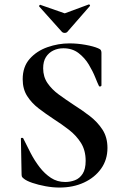

<svg xmlns="http://www.w3.org/2000/svg" viewBox="-20 -831 555 863"><path d="M174 -524Q174 -486 193.5 -457.5Q213 -429 244.5 -406Q276 -383 311 -360Q349 -336 383.5 -309.5Q418 -283 440.5 -248.5Q463 -214 463 -166Q463 -113 434.5 -73Q406 -33 357.5 -10.5Q309 12 247 12Q217 12 184.5 6Q152 0 125.5 -9Q99 -18 87 -28Q83 -31 80 -34.5Q77 -38 77 -47L74 -206Q73 -211 78.5 -211.5Q84 -212 85 -208Q100 -177 118 -142.5Q136 -108 158.5 -79Q181 -50 209 -31.5Q237 -13 273 -13Q296 -13 317 -21Q338 -29 351.5 -50Q365 -71 365 -108Q365 -155 344 -188.5Q323 -222 290 -247.5Q257 -273 221 -296Q186 -319 154 -343.5Q122 -368 102 -399.5Q82 -431 82 -475Q82 -531 113.5 -566.5Q145 -602 193.5 -619Q242 -636 292 -636Q328 -636 364 -629.5Q400 -623 421 -614Q431 -610 433.5 -605Q436 -600 436 -594V-447Q436 -444 431.5 -442.5Q427 -441 425 -444Q419 -456 408 -483.5Q397 -511 379 -541Q361 -571 333 -592.5Q305 -614 265 -614Q240 -614 219.5 -604Q199 -594 186.5 -574.5Q174 -555 174 -524ZM259 -687 156 -802Q155 -805 158 -808Q161 -811 162 -809L271 -771L379 -811Q381 -812 383.5 -809Q386 -806 384 -804L282 -687Q278 -683 271 -683Q264 -683 259 -687Z"/></svg>

Font: Cormorant Light
Style: Bold
Weight: 700
Version: Version 4.000